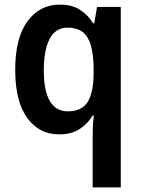

<svg xmlns="http://www.w3.org/2000/svg" viewBox="-20 -573 614 833"><path d="M382 16Q382 -2 383 -25Q384 -48 387 -72H382Q360 -35 324.5 -12.5Q289 10 236 10Q150 10 98 -61.5Q46 -133 46 -270Q46 -408 99 -480.5Q152 -553 240 -553Q292 -553 326.5 -531Q361 -509 384 -472H389L401 -543H504V240H382ZM275 -90Q334 -90 359.5 -129.5Q385 -169 386 -250V-273Q386 -363 361 -408Q336 -453 273 -453Q221 -453 195.5 -404.5Q170 -356 170 -268Q170 -90 275 -90Z"/></svg>

Font: Noto Sans Lao UI SemCond SemBd
Style: Regular
Weight: 600
Width: 4
Designer: Monotype Design Team
Foundry: Monotype Imaging Inc.
Version: Version 2.000; ttfautohint (v1.8.4.7-5d5b)